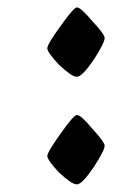

<svg xmlns="http://www.w3.org/2000/svg" viewBox="-20 -473 370 515"><path d="M260.7 -82Q260.7 -69.8 231.9 -25.4Q200.2 21.5 186.5 21.5Q178.7 21.5 166.7 13.2Q154.8 4.9 138.2 -10.3Q106.9 -43.9 106.9 -54.7Q106.9 -64.9 142.6 -114.7Q177.7 -164.6 186.5 -164.6Q196.8 -164.6 227.5 -127.9Q260.7 -91.8 260.7 -82ZM260.7 -371.1Q260.7 -358.4 231.9 -313.5Q200.2 -267.1 186.5 -267.1Q178.7 -267.1 166.7 -275.4Q154.8 -283.7 138.2 -299.3Q106.9 -333 106.9 -343.3Q106.9 -354.5 142.6 -403.3Q177.7 -453.1 186.5 -453.1Q196.8 -453.1 227.5 -416.5Q260.7 -380.9 260.7 -371.1Z"/></svg>

Font: IranNastaliq
Style: Regular
Weight: 400
Designer: Hossein Zahedi
Version: Version 1.5